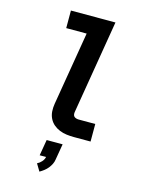

<svg xmlns="http://www.w3.org/2000/svg" viewBox="-143 -820 885 1162"><g transform="rotate(15 300.0 -239.5)"><path d="M369 0Q345 0 322 -3Q299 -6 278 -14.5Q257 -23 240 -37.5Q223 -52 213 -72.5Q203 -93 201.5 -116.5Q200 -140 204 -164L281 -625H153V-735H432L334 -146Q333 -138 334.5 -130.5Q336 -123 341.5 -118.5Q347 -114 354.5 -112Q362 -110 369 -110H473V0ZM221 256 194 211Q209 204 221.5 190Q234 176 237 160H197L214 60H314L297 160Q295 175 288 189Q281 203 271 215.5Q261 228 248 238Q235 248 221 256Z"/></g></svg>

Font: Iosevka SS04 XBd Ex
Style: Italic
Weight: 800
Width: 7
Italic angle: -9°
Monospace: yes
Designer: Belleve Invis
Foundry: Belleve Invis
Version: Version 19.0.0; ttfautohint (v1.8.4)